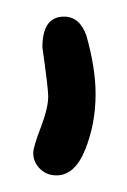

<svg xmlns="http://www.w3.org/2000/svg" viewBox="-20 -148 153 231"><path d="M57 -128Q76 -128 84 -105Q95 -66 95 -35Q95 1 82.5 32Q70 63 48 63Q36 63 28 55Q20 47 20 36Q20 29 29 5.5Q38 -18 38 -32Q38 -42 31 -91Q31 -128 57 -128Z"/></svg>

Font: Because We Build
Style: Regular
Weight: 400
Designer: Liz Wetzel, Aaron Williamson, Russ McMullin
Foundry: Red Hat
Version: Version 1.000